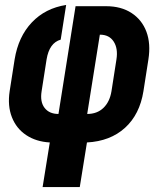

<svg xmlns="http://www.w3.org/2000/svg" viewBox="-20 -575 640 775"><path d="M152 180 181 0Q126 -3 86 -29.5Q46 -56 28 -102Q10 -148 19 -207L39 -335Q54 -427 108.5 -484.5Q163 -542 247 -555L225 -415Q179 -402 168 -335L148 -207Q141 -164 160 -139.5Q179 -115 216 -115L285 -550H408Q469 -550 511 -522.5Q553 -495 571 -447Q589 -399 579 -335L559 -207Q544 -113 484.5 -59Q425 -5 331 0L302 180ZM332 -115Q372 -115 397.5 -139.5Q423 -164 430 -207L450 -335Q457 -379 439 -407Q421 -435 384 -435H383Z"/></svg>

Font: JetBrains Mono ExtraBold
Style: Italic
Weight: 800
Italic angle: -9°
Monospace: yes
Designer: Philipp Nurullin, Konstantin Bulenkov
Foundry: JetBrains
Version: Version 2.305; ttfautohint (v1.8.4.7-5d5b)